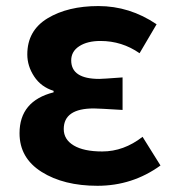

<svg xmlns="http://www.w3.org/2000/svg" viewBox="-20 -594 567 628"><path d="M298.8 13.7Q188.5 13.7 116.2 -31.7Q43.9 -77.1 43.9 -158.2Q43.9 -263.7 155.3 -292V-296.9Q114.3 -309.6 91.8 -343.8Q69.3 -377.9 69.3 -416Q69.3 -494.1 135.7 -534.2Q202.1 -574.2 301.8 -574.2Q404.3 -574.2 492.2 -514.6L436.5 -419.9Q378.9 -460 308.6 -460Q265.6 -460 239.3 -442.9Q212.9 -425.8 212.9 -396.5Q212.9 -335.9 304.7 -335.9Q314.5 -335.9 380.9 -340.8V-234.4Q300.8 -239.3 287.1 -239.3Q188.5 -239.3 188.5 -171.9Q188.5 -137.7 221.2 -118.2Q253.9 -98.6 314.5 -98.6Q384.8 -98.6 446.3 -146.5L504.9 -52.7Q413.1 13.7 298.8 13.7Z"/></svg>

Font: Gen Shin Gothic Bold
Style: Bold
Weight: 700
Designer: [Source Han Sans]
Ryoko NISHIZUKA  (kana & ideographs); Paul D. Hunt (Latin, Greek & Cyrillic); Wenlong ZHANG  (bopomofo
Version: Version 1.002.20150607